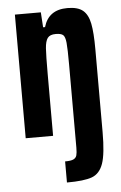

<svg xmlns="http://www.w3.org/2000/svg" viewBox="-52 -555 496 789"><g transform="rotate(-5 196.0 -161.0)"><path d="M243 57V-286Q243 -351 240.5 -376Q238 -401 229.5 -408.5Q221 -416 199 -416Q175 -416 165.5 -403Q156 -390 154 -360.5Q152 -331 152 -256V0H39V-510H146L150 -448H158Q178 -518 256 -518Q299 -518 320 -500.5Q341 -483 348.5 -445.5Q356 -408 356 -339V2Q356 92 342 132Q328 172 295.5 184Q263 196 192 196V109Q216 109 226.5 104Q237 99 240 88.5Q243 78 243 57Z"/></g></svg>

Font: Saira ExtraCondensed
Style: Bold
Weight: 700
Width: 2
Designer: Hector Gatti with collaboration of the Omnibus-Type team
Foundry: Omnibus-Type
Version: Version 0.072; ttfautohint (v1.8)